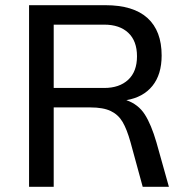

<svg xmlns="http://www.w3.org/2000/svg" viewBox="-20 -720 710 740"><path d="M631 0H530L483 -172Q469 -222 452.5 -250Q436 -278 407 -292Q378 -306 328 -306H187V0H92V-700H386Q494 -700 548.5 -650.5Q603 -601 603 -506Q603 -433 567.5 -389Q532 -345 467 -334Q513 -318 538 -279Q563 -240 583 -171ZM382 -381Q440 -381 474 -412.5Q508 -444 508 -503Q508 -562 474.5 -593.5Q441 -625 382 -625H187V-381Z"/></svg>

Font: KoHo Medium
Style: Regular
Weight: 500
Version: Version 1.000; ttfautohint (v1.6)